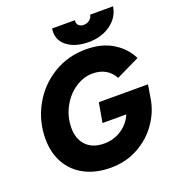

<svg xmlns="http://www.w3.org/2000/svg" viewBox="-159 -1024 1056 1160"><g transform="rotate(-20 368.5 -444.0)"><path d="M42 -286Q42 -400 96 -498Q150 -596 244.5 -654Q339 -712 456 -712Q557 -712 627.5 -669Q698 -626 732 -556L581 -483Q562 -520 527 -540.5Q492 -561 444 -561Q385 -561 331.5 -525Q278 -489 245 -427.5Q212 -366 212 -294Q212 -223 253 -181Q294 -139 367 -139Q430 -139 479.5 -172Q529 -205 552 -259H399L421 -385H737L722 -294Q709 -216 660 -145.5Q611 -75 532 -31.5Q453 12 356 12Q260 12 189 -25Q118 -62 80 -129.5Q42 -197 42 -286ZM306 -878Q306 -884 308 -900H455Q454 -897 454 -891Q454 -875 465.5 -865Q477 -855 496 -855Q518 -855 533.5 -867.5Q549 -880 553 -900H700Q689 -831 630.5 -789Q572 -747 490 -747Q407 -747 356.5 -783Q306 -819 306 -878Z"/></g></svg>

Font: Oak Sans ExtraBold
Style: Italic
Weight: 800
Italic angle: -9.49998°
Foundry: Erik Kennedy, Walven
Version: Version 1.000